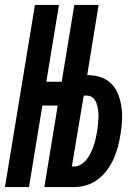

<svg xmlns="http://www.w3.org/2000/svg" viewBox="-34 -755 554 775"><path d="M-14 0 107 -735H204L153 -425H215L266 -735H364L318 -452Q346 -452 372 -443.5Q398 -435 416 -416.5Q434 -398 443.5 -373Q453 -348 456.5 -321Q460 -294 458.5 -266Q457 -238 452 -210Q448 -185 441.5 -161Q435 -137 424.5 -113.5Q414 -90 398 -68.5Q382 -47 361 -31Q340 -15 315.5 -7.5Q291 0 266 0H145L199 -329H137L83 0ZM266 -83Q280 -83 293.5 -91.5Q307 -100 316.5 -112.5Q326 -125 332.5 -138.5Q339 -152 344 -166.5Q349 -181 352 -195Q355 -209 358 -224Q360 -238 361.5 -252.5Q363 -267 363.5 -281.5Q364 -296 362 -310Q360 -324 356 -337Q352 -350 342 -359.5Q332 -369 317 -369H304L256 -83Z"/></svg>

Font: Iosevka Term Curly Oblique
Style: Bold
Weight: 700
Italic angle: -9°
Designer: Belleve Invis
Foundry: Belleve Invis
Version: Version 32.3.0